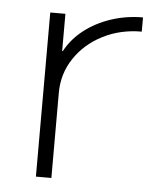

<svg xmlns="http://www.w3.org/2000/svg" viewBox="-44 -568 491 606"><g transform="rotate(5 201.5 -265.0)"><path d="M92 0V-520H140V-402H142Q163 -441 199.5 -469.5Q236 -498 284 -514Q332 -530 385 -530V-485Q317 -485 261.5 -456.5Q206 -428 173.5 -379Q141 -330 141 -270V0Z"/></g></svg>

Font: M PLUS 1 Thin Light
Style: Regular
Weight: 300
Version: Version 1.001